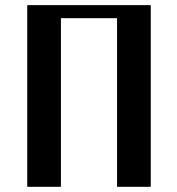

<svg xmlns="http://www.w3.org/2000/svg" viewBox="-20 -720 684 740"><path d="M85 0ZM85 0V-700.2H561V0H431.2V-649.9H214.8V0Z"/></svg>

Font: Pfennig
Style: Bold
Weight: 700
Version: Version 20120410 ; ttfautohint (v0.8)